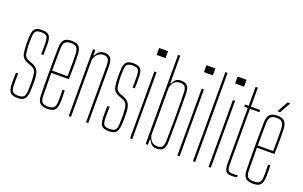

<svg xmlns="http://www.w3.org/2000/svg" viewBox="-92 -1207 2556 1619"><g transform="rotate(20 1186.0 -397.5)"><path d="M126.5 5Q79.5 5 62 -16Q44.5 -37 43.5 -85Q43 -107 43 -133Q43 -159 44.5 -191H64.5Q63 -159.5 63.2 -134Q63.5 -108.5 63.5 -85Q64.5 -44 77.5 -29.5Q90.5 -15 126.5 -15Q162.5 -15 176.8 -29.5Q191 -44 192.5 -85Q193 -101 193.5 -117.5Q194 -134 194 -149.8Q194 -165.5 193.5 -179Q192 -228.5 183.2 -253.2Q174.5 -278 144.5 -289L110.5 -302Q82 -313 68.5 -328.8Q55 -344.5 50.5 -371.2Q46 -398 44.5 -442Q44 -461.5 44.5 -478Q45 -494.5 45.5 -514Q47 -563 64.2 -584Q81.5 -605 128.5 -605Q176 -605 193.5 -584Q211 -563 211.5 -514Q211.5 -493 211.8 -467.8Q212 -442.5 210.5 -410H190.5Q191.5 -431 191.8 -449Q192 -467 191.8 -483Q191.5 -499 191.5 -514Q191 -556 177.8 -570.5Q164.5 -585 128.5 -585Q92.5 -585 79.8 -570.5Q67 -556 65.5 -514Q65 -493 64.5 -476.5Q64 -460 64.5 -442Q66 -394 72.2 -365.5Q78.5 -337 111.5 -324L146.5 -311Q182.5 -297.5 198.5 -268.2Q214.5 -239 214.5 -179Q214.5 -157.5 214.2 -132.2Q214 -107 212.5 -85Q209.5 -37 191.8 -16Q174 5 126.5 5Z M397 5Q348.5 5 328.2 -16Q308 -37 307 -85Q306 -138.5 305.5 -192.2Q305 -246 305 -299.5Q305 -353 305.5 -406.8Q306 -460.5 307 -514Q308 -563 329 -584Q350 -605 397 -605Q441.5 -605 461.2 -584Q481 -563 483 -514Q483.5 -496 484 -465Q484.5 -434 484.2 -390.5Q484 -347 482 -292H325Q325 -245.5 325.8 -196Q326.5 -146.5 327 -85Q328 -44 343.5 -29.5Q359 -15 395 -15Q431 -15 446.2 -29.5Q461.5 -44 463 -85Q464 -107.5 463.8 -133.2Q463.5 -159 462 -191H482Q483.5 -159 483.8 -133Q484 -107 483 -85Q481 -37 463 -16Q445 5 397 5ZM325 -312H463Q464 -356.5 464.2 -395.5Q464.5 -434.5 464.2 -464.8Q464 -495 463 -514Q461 -552.5 446 -568.8Q431 -585 397 -585Q360.5 -585 344.2 -568.8Q328 -552.5 327 -514Q326.5 -455 325.8 -406.5Q325 -358 325 -312Z M587.5 0V-600H607.5V-553H615.5Q625.5 -578 644.2 -591.5Q663 -605 688.5 -605Q727.5 -605 744.8 -584Q762 -563 762.5 -514V0H742.5V-514Q742 -552.5 729.5 -568.8Q717 -585 688.5 -585Q659.5 -585 638.5 -566.8Q617.5 -548.5 607.5 -514V0Z M947 5Q900 5 882.5 -16Q865 -37 864 -85Q863.5 -107 863.5 -133Q863.5 -159 865 -191H885Q883.5 -159.5 883.8 -134Q884 -108.5 884 -85Q885 -44 898 -29.5Q911 -15 947 -15Q983 -15 997.2 -29.5Q1011.5 -44 1013 -85Q1013.5 -101 1014 -117.5Q1014.5 -134 1014.5 -149.8Q1014.5 -165.5 1014 -179Q1012.5 -228.5 1003.8 -253.2Q995 -278 965 -289L931 -302Q902.5 -313 889 -328.8Q875.5 -344.5 871 -371.2Q866.5 -398 865 -442Q864.5 -461.5 865 -478Q865.5 -494.5 866 -514Q867.5 -563 884.8 -584Q902 -605 949 -605Q996.5 -605 1014 -584Q1031.5 -563 1032 -514Q1032 -493 1032.2 -467.8Q1032.5 -442.5 1031 -410H1011Q1012 -431 1012.2 -449Q1012.5 -467 1012.2 -483Q1012 -499 1012 -514Q1011.5 -556 998.2 -570.5Q985 -585 949 -585Q913 -585 900.2 -570.5Q887.5 -556 886 -514Q885.5 -493 885 -476.5Q884.5 -460 885 -442Q886.5 -394 892.8 -365.5Q899 -337 932 -324L967 -311Q1003 -297.5 1019 -268.2Q1035 -239 1035 -179Q1035 -157.5 1034.8 -132.2Q1034.5 -107 1033 -85Q1030 -37 1012.2 -16Q994.5 5 947 5Z M1107.5 -738V-800H1187.5V-738ZM1137.5 0V-600H1157.5V0Z M1378.5 5Q1351 5 1334 -7.2Q1317 -19.5 1305.5 -47H1297.5V0H1277.5V-800H1297.5V-553H1305.5Q1317 -581 1334 -593Q1351 -605 1378.5 -605Q1417.5 -605 1434.8 -584Q1452 -563 1452.5 -514Q1453.5 -453.5 1453.8 -398.8Q1454 -344 1454 -292.8Q1454 -241.5 1453.8 -190.5Q1453.5 -139.5 1452.5 -86Q1452 -37.5 1434.8 -16.2Q1417.5 5 1378.5 5ZM1378.5 -15Q1407 -15 1419.5 -31.5Q1432 -48 1432.5 -86Q1433.5 -139 1434.2 -189.5Q1435 -240 1435 -291Q1435 -342 1434.2 -397Q1433.5 -452 1432.5 -514Q1432 -552.5 1419.5 -568.8Q1407 -585 1378.5 -585Q1345.5 -585 1326.8 -568.8Q1308 -552.5 1297.5 -514V-86Q1308 -48 1326.8 -31.5Q1345.5 -15 1378.5 -15Z M1532 -738V-800H1612V-738ZM1562 0V-600H1582V0Z M1702 0V-800H1722V0Z M1812 -738V-800H1892V-738ZM1842 0V-600H1862V0Z M2054 5Q2009 5 1996 -16Q1983 -37 1983 -85V-580H1951V-600H1984V-770H2004V-600H2087V-580H2003V-85Q2003 -44 2011.5 -29.5Q2020 -15 2056 -15Q2072 -15 2079.2 -16Q2086.5 -17 2097 -19V0Q2087.5 2 2076.5 3.5Q2065.5 5 2054 5Z M2242 5Q2193.5 5 2173.2 -16Q2153 -37 2152 -85Q2151 -138.5 2150.5 -192.2Q2150 -246 2150 -299.5Q2150 -353 2150.5 -406.8Q2151 -460.5 2152 -514Q2153 -563 2174 -584Q2195 -605 2242 -605Q2286.5 -605 2306.2 -584Q2326 -563 2328 -514Q2328.5 -496 2329 -465Q2329.5 -434 2329.2 -390.5Q2329 -347 2327 -292H2170Q2170 -245.5 2170.8 -196Q2171.5 -146.5 2172 -85Q2173 -44 2188.5 -29.5Q2204 -15 2240 -15Q2276 -15 2291.2 -29.5Q2306.5 -44 2308 -85Q2309 -107.5 2308.8 -133.2Q2308.5 -159 2307 -191H2327Q2328.5 -159 2328.8 -133Q2329 -107 2328 -85Q2326 -37 2308 -16Q2290 5 2242 5ZM2170 -312H2308Q2309 -356.5 2309.2 -395.5Q2309.5 -434.5 2309.2 -464.8Q2309 -495 2308 -514Q2306 -552.5 2291 -568.8Q2276 -585 2242 -585Q2205.5 -585 2189.2 -568.8Q2173 -552.5 2172 -514Q2171.5 -455 2170.8 -406.5Q2170 -358 2170 -312ZM2227.5 -640 2282.5 -739H2306.5L2251.5 -640Z"/></g></svg>

Font: Big Shoulders Display Thin Thin
Style: Regular
Weight: 250
Version: Version 2.002